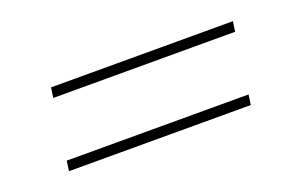

<svg xmlns="http://www.w3.org/2000/svg" viewBox="-42 -504 792 502"><g transform="rotate(-20 354.0 -253.0)"><path d="M621 -364 617 -336H111L115 -364ZM594 -170 590 -142H84L88 -170Z"/></g></svg>

Font: Josefin Slab Light
Style: Italic
Weight: 300
Italic angle: -12°
Designer: Santiago Orozco
Foundry: Typemade
Version: Version 2.000